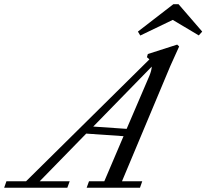

<svg xmlns="http://www.w3.org/2000/svg" viewBox="-88 -887 976 907"><path d="M867.2 -737.8 851.1 -719.7 728 -793 574.7 -719.2 563.5 -737.8 731 -867.2H755.4ZM-68.4 0 -57.6 -30.8H35.2L617.7 -606.4Q612.3 -612.3 606 -616.7L610.4 -631.8L749 -676.3L758.3 -667.5Q722.7 -590.3 716.8 -575.7L488.3 -30.8H584L573.2 0H321.3L332.5 -30.8H404.8L495.6 -243.7L319.3 -255.9L99.6 -30.8H241.2L230 0ZM617.7 -528.8Q627.9 -553.7 628.9 -572.3L352.5 -289.1L510.3 -278.3Z"/></svg>

Font: Elstob 10pt
Style: Italic
Weight: 400
Italic angle: -20°
Designer: Peter S. Baker
Version: Version 1.015